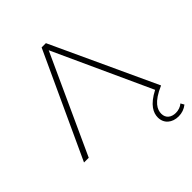

<svg xmlns="http://www.w3.org/2000/svg" viewBox="-248 -846 1207 1207"><g transform="rotate(-45 355.5 -242.0)"><path d="M633 216C662 216 688 207 711 189L698 166C682 180 659 188 636 188C597 188 567 167 567 127C567 91 587 45 692 0L368 -700H330L7 0H49L349 -656L646 -7C557 39 535 88 535 128C535 182 576 216 633 216Z"/></g></svg>

Font: Montserrat-Alt1 ExtLt
Style: Regular
Weight: 200
Designer: Differentunic
Foundry: Differentunic
Version: Version 7.222